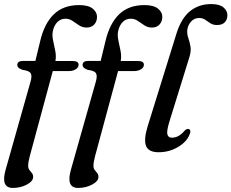

<svg xmlns="http://www.w3.org/2000/svg" viewBox="-27 -738 1138 944"><path d="M58 -418.5Q58 -438.5 86.5 -438.5H147L170.5 -535.5Q190.5 -621.5 237.2 -667.2Q284 -713 362 -713Q407 -713 428.5 -695.8Q450 -678.5 450 -655.5Q450 -632 436 -617.2Q422 -602.5 399 -602.5Q378.5 -602.5 362.2 -613.2Q346 -624 330 -635Q314 -646 295.5 -646Q271 -646 255 -629.5Q239 -613 233 -586Q228.5 -565.5 233.8 -540.2Q239 -515 244.5 -488.8Q250 -462.5 245.5 -438H331.5Q359.5 -438 359.5 -419.5Q359.5 -406.5 345.5 -397.5Q331.5 -388.5 309.5 -388.5H232.5L119.5 29.5Q111.5 58.5 111.5 77.5Q111.5 90 117.8 98Q124 106 130 113.2Q136 120.5 136 131.5Q136 153 105 169.5Q74 186 36 186Q-24.5 186 0.5 97L123 -336Q131.5 -364.5 124 -377.5Q116.5 -390.5 83.5 -394.5Q68 -400.5 63 -406.2Q58 -412 58 -418.5ZM379 -418.5Q379 -438.5 407.5 -438.5H468L491.5 -535.5Q511.5 -621.5 558.2 -667.2Q605 -713 683 -713Q728 -713 749.5 -695.8Q771 -678.5 771 -655.5Q771 -632 757 -617.2Q743 -602.5 720 -602.5Q699.5 -602.5 683.2 -613.2Q667 -624 651 -635Q635 -646 616.5 -646Q592 -646 576 -629.5Q560 -613 554 -586Q549.5 -565.5 554.8 -540.2Q560 -515 565.5 -488.8Q571 -462.5 566.5 -438H652.5Q680.5 -438 680.5 -419.5Q680.5 -406.5 666.5 -397.5Q652.5 -388.5 630.5 -388.5H553.5L440.5 29.5Q432.5 58.5 432.5 77.5Q432.5 90 438.8 98Q445 106 451 113.2Q457 120.5 457 131.5Q457 153 426 169.5Q395 186 357 186Q296.5 186 321.5 97L444 -336Q452.5 -364.5 445 -377.5Q437.5 -390.5 404.5 -394.5Q389 -400.5 384 -406.2Q379 -412 379 -418.5ZM1011 -718Q1052 -718 1071.5 -701.8Q1091 -685.5 1091 -663Q1091 -642 1078.2 -628.5Q1065.5 -615 1040.5 -615Q1020.5 -615 1007.5 -623.5Q994.5 -632 982 -640.8Q969.5 -649.5 951 -649.5Q928 -649.5 912 -631.5Q896 -613.5 893.5 -588.5Q892.5 -569 899 -550.5Q905.5 -532 909.5 -509.5Q913.5 -487 904 -456.5L806 -140.5Q791.5 -93 796 -77Q800.5 -61 818 -61Q852.5 -61 880.5 -95.5Q892 -106.5 901 -103.5Q915 -99 904.5 -75.5Q890.5 -40 847.5 -14.8Q804.5 10.5 753 10.5Q703 10.5 691 -20.8Q679 -52 699 -117L840 -571Q863.5 -647.5 907 -682.8Q950.5 -718 1011 -718Z"/></svg>

Font: Fraunces 9pt
Style: Italic
Weight: 400
Italic angle: -16°
Version: Version 1.000;[b76b70a41]